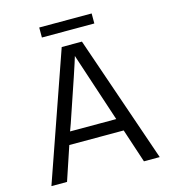

<svg xmlns="http://www.w3.org/2000/svg" viewBox="-128 -976 979 1102"><g transform="rotate(-15 361.0 -424.5)"><path d="M40 24.4 303.7 -731.4H423.8L683.6 24.4H589.8L523.4 -176.8H200.2L132.8 24.4ZM208 -813.5V-873H519.5V-813.5ZM224.6 -251H499L363.3 -662.1Q349.6 -613.3 240.2 -293.9Z"/></g></svg>

Font: GenEi M Gothic v2 Regular
Style: Regular
Weight: 400
Version: Version 2.0